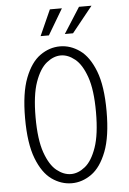

<svg xmlns="http://www.w3.org/2000/svg" viewBox="-60 -947 671 1002"><g transform="rotate(-5 275.0 -446.0)"><path d="M275.5 11Q220 11 171.2 -23.5Q122.5 -58 92 -136.8Q61.5 -215.5 61.5 -348Q61.5 -480 92 -558.5Q122.5 -637 171.2 -671.5Q220 -706 275.5 -706Q330 -706 378.8 -671.5Q427.5 -637 458 -558.5Q488.5 -480 488.5 -348Q488.5 -215.5 458 -136.8Q427.5 -58 378.8 -23.5Q330 11 275.5 11ZM275.5 -37Q313 -37 349.2 -66Q385.5 -95 409.2 -163Q433 -231 433 -348Q433 -464.5 409.2 -532.2Q385.5 -600 349.2 -629.2Q313 -658.5 275.5 -658.5Q237.5 -658.5 201 -629.2Q164.5 -600 140.5 -532.2Q116.5 -464.5 116.5 -348Q116.5 -231 140.5 -163Q164.5 -95 201 -66Q237.5 -37 275.5 -37ZM306.5 -768 392.5 -903H458L349.5 -768ZM179.5 -768 240 -903H303L223 -768Z"/></g></svg>

Font: Trispace SemiCondensed ExtraLight
Style: Regular
Weight: 200
Width: 4
Designer: Tyler Finck
Foundry: Etcetera Type Company
Version: Version 1.210; ttfautohint (v1.8.3)